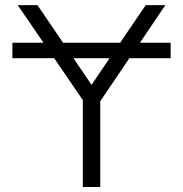

<svg xmlns="http://www.w3.org/2000/svg" viewBox="-20 -743 728 763"><path d="M309.1 0V-345.2L195.3 -511.7H29.3V-573.2H152.8L50.3 -722.7H128.9L230.5 -573.2H457.5L559.1 -722.7H637.2L536.1 -573.2H658.2V-511.7H494.1L378.4 -340.8V0ZM343.8 -405.8 415.5 -511.7H272Z"/></svg>

Font: Giphurs Light
Style: Regular
Weight: 300
Version: Version 0.920; ttfautohint (v1.8.4.7-5d5b)